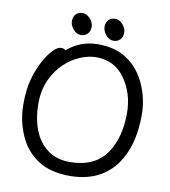

<svg xmlns="http://www.w3.org/2000/svg" viewBox="-95 -955 936 1060"><g transform="rotate(10 372.5 -425.0)"><path d="M354 -51.8Q495.1 -51.8 560.1 -147.9Q619.1 -235.8 619.1 -371.1Q619.1 -481 561 -564Q502.9 -647 398.9 -647Q356.9 -647 309.6 -627.4Q262.2 -607.9 221.2 -568.8Q180.2 -529.8 154.1 -472.4Q127.9 -415 127.9 -337.9Q127.9 -259.8 152.3 -194.8Q176.8 -129.9 227.3 -90.8Q277.8 -51.8 354 -51.8ZM366.2 23.9Q256.8 23.9 186 -23.4Q115.2 -70.8 81.1 -152.3Q46.9 -233.9 46.9 -319.8Q46.9 -404.8 63.5 -463.9Q80.1 -522.9 104.5 -567.9Q128.9 -612.8 154.1 -638.4Q179.2 -664.1 198.2 -664.1Q215.8 -664.1 224.1 -654.8Q296.9 -719.2 397 -719.2Q497.1 -719.2 563.5 -672.6Q629.9 -626 665.5 -545.4Q701.2 -464.8 701.2 -375Q701.2 -198.2 621.1 -90.8Q532.2 23.9 366.2 23.9ZM330.1 -768.1Q315.9 -752.9 292 -752.9Q268.1 -752.9 249.5 -775.4Q231 -797.9 231 -821Q231 -844.2 244.4 -859.1Q257.8 -874 282 -874Q306.2 -874 325.2 -852.5Q344.2 -831.1 344.2 -807.1Q344.2 -783.2 330.1 -768.1ZM512.9 -768.1Q499 -752.9 475.1 -752.9Q451.2 -752.9 432.6 -775.4Q414.1 -797.9 414.1 -821Q414.1 -844.2 427.5 -859.1Q440.9 -874 464.8 -874Q488.8 -874 507.8 -852.5Q526.9 -831.1 526.9 -807.1Q526.9 -783.2 512.9 -768.1Z"/></g></svg>

Font: LXGW WenKai Screen
Style: Regular
Weight: 400
Designer: LXGW / Fontworks Inc.
Foundry: LXGW / Fontworks Inc.
Version: Version 1.510;January 18,2025